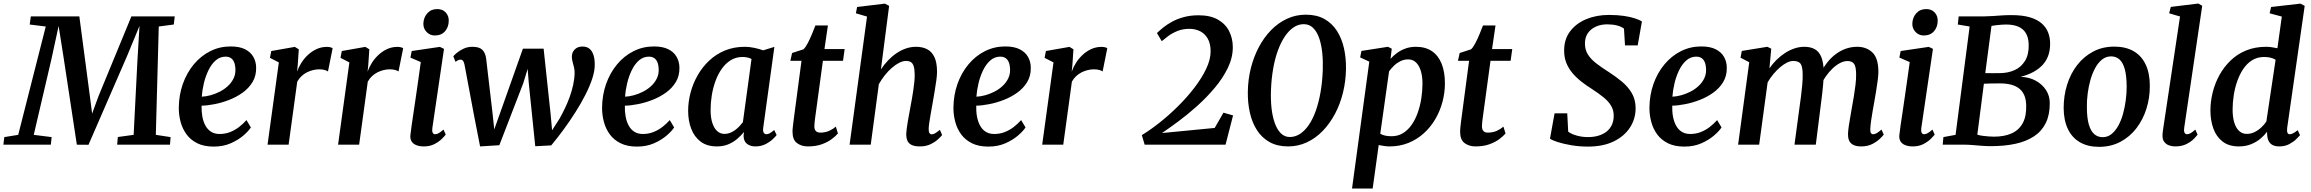

<svg xmlns="http://www.w3.org/2000/svg" viewBox="-58 -838 13382 1112"><path d="M-38.5 0 -33 -44 47.5 -57 207 -684.5 114 -696 120.5 -743H401.5L463 -277.5L475.5 -180L512.5 -281L703 -743H954L948.5 -696L861.5 -684.5L844.5 -57L930 -44L926.5 0H620.5L624.5 -44.5L716 -57L738 -488.5L750 -688L677.5 -512.5L454.5 0.5L387 0L311 -500.5L281.5 -687.5L240 -496L137.5 -57L241 -44L236.5 0Z M1395 -100Q1381.5 -79 1351.8 -53.2Q1322 -27.5 1278.5 -8.2Q1235 11 1179.5 11Q1124 11 1085.2 -8Q1046.5 -27 1022.8 -59.2Q999 -91.5 988.2 -131.2Q977.5 -171 977.5 -212.5Q978 -287 1000.8 -351.5Q1023.5 -416 1064.2 -465Q1105 -514 1159.5 -541.5Q1214 -569 1277.5 -569Q1328.5 -569 1360.8 -553Q1393 -537 1409 -509.2Q1425 -481.5 1425.5 -447Q1426.5 -399.5 1405 -363.5Q1383.5 -327.5 1347.8 -301.8Q1312 -276 1269.5 -259.5Q1227 -243 1185 -234.8Q1143 -226.5 1109.5 -226Q1108.5 -192 1114 -162.5Q1119.5 -133 1132 -110.2Q1144.5 -87.5 1164.8 -74.8Q1185 -62 1213.5 -62Q1246.5 -62 1275 -73.2Q1303.5 -84.5 1327 -102.8Q1350.5 -121 1369.5 -142.5ZM1249.5 -510Q1216 -510 1191 -488Q1166 -466 1149 -430.5Q1132 -395 1122.5 -354.8Q1113 -314.5 1110.5 -278Q1134 -279 1161 -286.2Q1188 -293.5 1213.8 -306.5Q1239.5 -319.5 1260.5 -338.5Q1281.5 -357.5 1294 -382.2Q1306.5 -407 1305.5 -436.5Q1304.5 -473.5 1290 -491.8Q1275.5 -510 1249.5 -510Z M1491.5 0 1557 -476.5 1505.5 -503 1513 -542.5 1649.5 -566.5 1672.5 -552.5 1666.5 -462.5 1662.5 -423Q1671 -448 1687 -473.5Q1703 -499 1725.5 -520Q1748 -541 1775.8 -553.8Q1803.5 -566.5 1835.5 -566.5Q1846 -566.5 1855.2 -564.2Q1864.5 -562 1868.5 -558.5L1841.5 -424Q1837 -428 1824 -432.2Q1811 -436.5 1790.5 -436.5Q1773 -436.5 1754.8 -432Q1736.5 -427.5 1719.2 -418.8Q1702 -410 1687.8 -396.5Q1673.5 -383 1663.5 -365L1613.5 0Z M1900 0 1965.5 -476.5 1914 -503 1921.5 -542.5 2058 -566.5 2081 -552.5 2075 -462.5 2071 -423Q2079.5 -448 2095.5 -473.5Q2111.5 -499 2134 -520Q2156.5 -541 2184.2 -553.8Q2212 -566.5 2244 -566.5Q2254.5 -566.5 2263.8 -564.2Q2273 -562 2277 -558.5L2250 -424Q2245.5 -428 2232.5 -432.2Q2219.5 -436.5 2199 -436.5Q2181.5 -436.5 2163.2 -432Q2145 -427.5 2127.8 -418.8Q2110.5 -410 2096.2 -396.5Q2082 -383 2072 -365L2022 0Z M2397 10Q2370.5 10 2352 2.2Q2333.5 -5.5 2325 -20.5Q2316.5 -35.5 2319 -56.5Q2321 -78 2326 -111.2Q2331 -144.5 2337.2 -186.8Q2343.5 -229 2350.5 -277Q2357.5 -325 2364.8 -376.2Q2372 -427.5 2379 -478.5L2319 -504.5L2326.5 -542.5L2489.5 -566.5L2513.5 -555L2446 -96.5Q2443.5 -78.5 2448 -69.5Q2452.5 -60.5 2462 -60.5Q2471.5 -60.5 2482.5 -66.5Q2493.5 -72.5 2510.5 -87.5L2523.5 -58.5Q2518 -51 2501.8 -34.5Q2485.5 -18 2459 -4Q2432.5 10 2397 10ZM2460 -632.5Q2432 -632.5 2412.5 -653Q2393 -673.5 2394 -702.5Q2395.5 -737.5 2417.2 -761.5Q2439 -785.5 2474.5 -785.5Q2505.5 -785.5 2523.5 -765.8Q2541.5 -746 2541 -718.5Q2541 -682 2519.8 -657.2Q2498.5 -632.5 2460 -632.5Z M2722.5 10 2688 -166.5 2632.5 -462.5Q2629 -479 2623.8 -485.8Q2618.5 -492.5 2610.5 -492.5Q2600.5 -493 2594 -488.8Q2587.5 -484.5 2580 -480L2567.5 -512Q2571.5 -518 2587 -531.2Q2602.5 -544.5 2626.2 -555.8Q2650 -567 2678 -567Q2718 -567 2735.5 -549.5Q2753 -532 2757.5 -499.5L2794 -187.5L2804.5 -88.5L2845.5 -203.5L2970.5 -556H3090.5L3131 -177L3139.5 -83.5L3182.5 -150.5Q3198 -178 3213.5 -210Q3229 -242 3241.5 -276.8Q3254 -311.5 3261.8 -347.2Q3269.5 -383 3270 -417Q3270 -434 3266 -449.8Q3262 -465.5 3258 -480.5Q3254 -495.5 3254 -509.5Q3254 -535 3270.8 -551.8Q3287.5 -568.5 3315.5 -568.5Q3341.5 -568.5 3357 -555Q3372.5 -541.5 3379.5 -518.5Q3386.5 -495.5 3386.5 -466.5Q3387.5 -430 3372.8 -384.5Q3358 -339 3332.5 -289Q3307 -239 3274.5 -187.8Q3242 -136.5 3206 -87.5Q3170 -38.5 3134.5 4L3042 9L3004.5 -356.5L2998 -439L2972.5 -356L2834 3Z M3846.5 -100Q3833 -79 3803.2 -53.2Q3773.5 -27.5 3730 -8.2Q3686.5 11 3631 11Q3575.5 11 3536.8 -8Q3498 -27 3474.2 -59.2Q3450.5 -91.5 3439.8 -131.2Q3429 -171 3429 -212.5Q3429.5 -287 3452.2 -351.5Q3475 -416 3515.8 -465Q3556.5 -514 3611 -541.5Q3665.5 -569 3729 -569Q3780 -569 3812.2 -553Q3844.5 -537 3860.5 -509.2Q3876.5 -481.5 3877 -447Q3878 -399.5 3856.5 -363.5Q3835 -327.5 3799.2 -301.8Q3763.5 -276 3721 -259.5Q3678.5 -243 3636.5 -234.8Q3594.5 -226.5 3561 -226Q3560 -192 3565.5 -162.5Q3571 -133 3583.5 -110.2Q3596 -87.5 3616.2 -74.8Q3636.5 -62 3665 -62Q3698 -62 3726.5 -73.2Q3755 -84.5 3778.5 -102.8Q3802 -121 3821 -142.5ZM3701 -510Q3667.5 -510 3642.5 -488Q3617.5 -466 3600.5 -430.5Q3583.5 -395 3574 -354.8Q3564.5 -314.5 3562 -278Q3585.5 -279 3612.5 -286.2Q3639.5 -293.5 3665.2 -306.5Q3691 -319.5 3712 -338.5Q3733 -357.5 3745.5 -382.2Q3758 -407 3757 -436.5Q3756 -473.5 3741.5 -491.8Q3727 -510 3701 -510Z M4362.5 -99.5Q4359.5 -77.5 4365.5 -69Q4371.5 -60.5 4381 -60.5Q4389.5 -60.5 4399.8 -66Q4410 -71.5 4426 -85L4440 -56Q4435 -48.5 4418.2 -32.5Q4401.5 -16.5 4375.8 -3.2Q4350 10 4317 10Q4287.5 10 4268.2 -5Q4249 -20 4248.5 -52L4251 -73.5Q4234 -53 4211.8 -33.8Q4189.5 -14.5 4160.2 -2.2Q4131 10 4094 10Q4037 10 4000.2 -17.5Q3963.5 -45 3945.5 -91.8Q3927.5 -138.5 3927.5 -196Q3927.5 -248.5 3941.5 -301.5Q3955.5 -354.5 3982.8 -402.2Q4010 -450 4049.8 -487.2Q4089.5 -524.5 4141.2 -545.8Q4193 -567 4256 -567Q4281.5 -567 4311 -560.8Q4340.5 -554.5 4362 -546.5L4427 -566.5ZM4294.5 -496.5Q4283 -502.5 4270 -505.2Q4257 -508 4243 -508Q4205 -508 4175 -489.8Q4145 -471.5 4122.8 -440.2Q4100.5 -409 4086 -369.2Q4071.5 -329.5 4064.5 -286.2Q4057.5 -243 4057.5 -201Q4057.5 -156.5 4067.8 -125.5Q4078 -94.5 4096 -78.5Q4114 -62.5 4138 -62.5Q4156 -62.5 4171.2 -68.8Q4186.5 -75 4200 -85Q4213.5 -95 4224.5 -106.8Q4235.5 -118.5 4244.5 -130Z M4666.5 -181Q4664 -164.5 4662.5 -151.8Q4661 -139 4659.8 -128.2Q4658.5 -117.5 4658.5 -106Q4658.5 -88.5 4667 -79.2Q4675.5 -70 4692.5 -70Q4722 -70 4744.2 -80.2Q4766.5 -90.5 4783 -104.5L4795 -65Q4782.5 -50 4759.2 -32.5Q4736 -15 4701.8 -2.5Q4667.5 10 4621 10Q4584 10 4558 -9.2Q4532 -28.5 4532 -75.5Q4532 -79.5 4532.2 -85.8Q4532.5 -92 4533.8 -102.2Q4535 -112.5 4536.8 -128.8Q4538.5 -145 4542 -169L4584 -486H4519.5L4529.5 -531L4595.5 -552.5Q4608 -564.5 4620.5 -588.5Q4633 -612.5 4644.5 -640.2Q4656 -668 4664.5 -690.5H4737L4717 -554H4834L4824.5 -486H4708Z M5270 10Q5238 10 5220.5 0.8Q5203 -8.5 5196.8 -24.5Q5190.5 -40.5 5190.5 -61.5Q5191 -75 5193.5 -93.5Q5196 -112 5199.5 -133.2Q5203 -154.5 5207.2 -176.5Q5211.5 -198.5 5215 -219Q5219 -239.5 5223.2 -263.8Q5227.5 -288 5231.2 -313.2Q5235 -338.5 5237.5 -363Q5240 -387.5 5239.5 -409.5Q5239 -439 5233.5 -455.5Q5228 -472 5217.2 -478.5Q5206.5 -485 5189.5 -485Q5170.5 -485 5149.5 -474.2Q5128.5 -463.5 5107 -444.8Q5085.5 -426 5066.2 -401.8Q5047 -377.5 5032 -350.5L4985 0H4862.5L4963.5 -742L4899 -761L4906 -797.5L5067 -817L5091.5 -804L5044 -436Q5062 -463.5 5084.5 -487.2Q5107 -511 5133.2 -529Q5159.5 -547 5188.2 -557Q5217 -567 5247.5 -567Q5284 -567 5311.2 -553.2Q5338.5 -539.5 5353.8 -507.5Q5369 -475.5 5369 -421Q5369 -402.5 5364.8 -371.8Q5360.5 -341 5354.8 -307.5Q5349 -274 5344.5 -247Q5341 -228.5 5337.5 -207.5Q5334 -186.5 5330.2 -165.8Q5326.5 -145 5323.8 -125.8Q5321 -106.5 5320.5 -91Q5320.5 -73.5 5325.5 -66.8Q5330.5 -60 5337.5 -60Q5347.5 -60 5357.8 -66Q5368 -72 5385.5 -86L5398.5 -56Q5394 -49.5 5377.2 -33.5Q5360.5 -17.5 5333.5 -3.8Q5306.5 10 5270 10Z M5881.5 -100Q5868 -79 5838.2 -53.2Q5808.5 -27.5 5765 -8.2Q5721.5 11 5666 11Q5610.5 11 5571.8 -8Q5533 -27 5509.2 -59.2Q5485.5 -91.5 5474.8 -131.2Q5464 -171 5464 -212.5Q5464.5 -287 5487.2 -351.5Q5510 -416 5550.8 -465Q5591.5 -514 5646 -541.5Q5700.5 -569 5764 -569Q5815 -569 5847.2 -553Q5879.5 -537 5895.5 -509.2Q5911.5 -481.5 5912 -447Q5913 -399.5 5891.5 -363.5Q5870 -327.5 5834.2 -301.8Q5798.5 -276 5756 -259.5Q5713.5 -243 5671.5 -234.8Q5629.5 -226.5 5596 -226Q5595 -192 5600.5 -162.5Q5606 -133 5618.5 -110.2Q5631 -87.5 5651.2 -74.8Q5671.5 -62 5700 -62Q5733 -62 5761.5 -73.2Q5790 -84.5 5813.5 -102.8Q5837 -121 5856 -142.5ZM5736 -510Q5702.5 -510 5677.5 -488Q5652.5 -466 5635.5 -430.5Q5618.5 -395 5609 -354.8Q5599.5 -314.5 5597 -278Q5620.5 -279 5647.5 -286.2Q5674.5 -293.5 5700.2 -306.5Q5726 -319.5 5747 -338.5Q5768 -357.5 5780.5 -382.2Q5793 -407 5792 -436.5Q5791 -473.5 5776.5 -491.8Q5762 -510 5736 -510Z M5978 0 6043.5 -476.5 5992 -503 5999.5 -542.5 6136 -566.5 6159 -552.5 6153 -462.5 6149 -423Q6157.5 -448 6173.5 -473.5Q6189.5 -499 6212 -520Q6234.5 -541 6262.2 -553.8Q6290 -566.5 6322 -566.5Q6332.5 -566.5 6341.8 -564.2Q6351 -562 6355 -558.5L6328 -424Q6323.5 -428 6310.5 -432.2Q6297.5 -436.5 6277 -436.5Q6259.5 -436.5 6241.2 -432Q6223 -427.5 6205.8 -418.8Q6188.5 -410 6174.2 -396.5Q6160 -383 6150 -365L6100 0Z M6571.5 0 6555 -55.5Q6604 -85 6658.5 -128.2Q6713 -171.5 6765.2 -223.2Q6817.5 -275 6860 -330.5Q6902.5 -386 6928 -439.8Q6953.5 -493.5 6953.5 -540.5Q6953.5 -585 6937 -614Q6920.5 -643 6892.8 -657Q6865 -671 6831 -671Q6792 -671 6761.2 -658.5Q6730.5 -646 6707.8 -629Q6685 -612 6670.5 -599.5L6642.5 -646.5Q6658 -661.5 6680.2 -679.5Q6702.5 -697.5 6732 -713.2Q6761.5 -729 6799.2 -739.2Q6837 -749.5 6883.5 -749.5Q6952.5 -749.5 6996.5 -724Q7040.5 -698.5 7061.2 -656.5Q7082 -614.5 7082 -564.5Q7082 -504 7053 -444.2Q7024 -384.5 6977 -328.8Q6930 -273 6874.8 -223.5Q6819.5 -174 6766 -134.5Q6712.5 -95 6672 -67.5L6977 -97L7028 -185.5L7083.5 -169.5L7040 0Z M7402 10Q7340 10 7295.2 -15Q7250.5 -40 7222.2 -83.8Q7194 -127.5 7181 -184.8Q7168 -242 7169 -307Q7170 -377.5 7186.5 -443.2Q7203 -509 7233 -565.5Q7263 -622 7304.2 -664Q7345.5 -706 7396.2 -729.5Q7447 -753 7505 -753Q7568 -753 7612.5 -728Q7657 -703 7685 -659.2Q7713 -615.5 7725.8 -558.8Q7738.5 -502 7737.5 -439Q7736.5 -368 7720.2 -301.8Q7704 -235.5 7674 -179Q7644 -122.5 7603 -80Q7562 -37.5 7511.2 -13.8Q7460.5 10 7402 10ZM7412.5 -44.5Q7444 -44.5 7472 -63Q7500 -81.5 7523 -115.5Q7546 -149.5 7563 -197.5Q7580 -245.5 7590.2 -304.5Q7600.5 -363.5 7603 -431Q7605 -484.5 7600 -532.5Q7595 -580.5 7582 -617.8Q7569 -655 7547 -676.5Q7525 -698 7493 -698Q7462 -698 7434.5 -679.8Q7407 -661.5 7384 -627.8Q7361 -594 7343.5 -546.5Q7326 -499 7315.8 -440.5Q7305.5 -382 7303 -314.5Q7301 -260.5 7306.2 -212.2Q7311.5 -164 7324.8 -126.2Q7338 -88.5 7359.8 -66.5Q7381.5 -44.5 7412.5 -44.5Z M7772.5 254 7872.5 -481 7819.5 -505.5 7827 -543 7980.5 -567 8002.5 -556 7995.5 -497Q8011 -515 8032.8 -531Q8054.5 -547 8082 -557Q8109.5 -567 8142 -567Q8198.5 -567 8235.8 -541.2Q8273 -515.5 8291.8 -468Q8310.5 -420.5 8310.5 -355.5Q8310.5 -301 8296.2 -247.8Q8282 -194.5 8254.8 -148Q8227.5 -101.5 8188.2 -66Q8149 -30.5 8099 -10.2Q8049 10 7989.5 10Q7974.5 10 7958.5 7.5Q7942.5 5 7927 2L7892 254ZM7936 -63.5Q7949.5 -55.5 7966 -52.2Q7982.5 -49 8002 -49Q8039 -49 8068 -67Q8097 -85 8118.2 -115.8Q8139.5 -146.5 8153.2 -185.8Q8167 -225 8173.8 -268.2Q8180.5 -311.5 8180.5 -354Q8180.5 -395.5 8171 -427Q8161.5 -458.5 8143.2 -476.2Q8125 -494 8097.5 -494Q8073 -494 8052.2 -483.5Q8031.5 -473 8015 -457Q7998.5 -441 7987 -424.5Z M8533 -181Q8530.5 -164.5 8529 -151.8Q8527.5 -139 8526.2 -128.2Q8525 -117.5 8525 -106Q8525 -88.5 8533.5 -79.2Q8542 -70 8559 -70Q8588.5 -70 8610.8 -80.2Q8633 -90.5 8649.5 -104.5L8661.5 -65Q8649 -50 8625.8 -32.5Q8602.5 -15 8568.2 -2.5Q8534 10 8487.5 10Q8450.5 10 8424.5 -9.2Q8398.5 -28.5 8398.5 -75.5Q8398.5 -79.5 8398.8 -85.8Q8399 -92 8400.2 -102.2Q8401.5 -112.5 8403.2 -128.8Q8405 -145 8408.5 -169L8450.5 -486H8386L8396 -531L8462 -552.5Q8474.5 -564.5 8487 -588.5Q8499.5 -612.5 8511 -640.2Q8522.5 -668 8531 -690.5H8603.5L8583.5 -554H8700.5L8691 -486H8574.5Z M9139 11Q9089 11 9043 3.2Q8997 -4.5 8963.8 -15.2Q8930.5 -26 8919 -35L8945.5 -181.5H9019L9024.5 -75.5Q9042.5 -61.5 9073.8 -52.8Q9105 -44 9138.5 -44Q9172 -44 9199 -52Q9226 -60 9245.8 -75.2Q9265.5 -90.5 9276.5 -113Q9287.5 -135.5 9288 -164.5Q9289 -198 9273.5 -224.5Q9258 -251 9229 -274.5Q9200 -298 9160.5 -323.5Q9130 -342.5 9101.5 -364.8Q9073 -387 9050.2 -413.5Q9027.5 -440 9014.2 -472.2Q9001 -504.5 9001 -544Q9000.5 -609.5 9035 -655.8Q9069.5 -702 9128.5 -726.8Q9187.5 -751.5 9260 -751.5Q9310 -751.5 9347.8 -745.8Q9385.5 -740 9411.2 -731.5Q9437 -723 9451.5 -714L9427 -575H9353.5L9347.5 -672Q9332.5 -684 9307.5 -690.5Q9282.5 -697 9250 -697Q9214.5 -697 9185.5 -684.2Q9156.5 -671.5 9139 -647Q9121.5 -622.5 9121.5 -587Q9121 -550.5 9138.2 -523Q9155.5 -495.5 9186.8 -471.2Q9218 -447 9260 -420.5Q9299 -395.5 9334.5 -366.2Q9370 -337 9392.2 -299.8Q9414.5 -262.5 9415 -212.5Q9415 -149.5 9382 -99Q9349 -48.5 9287.5 -18.8Q9226 11 9139 11Z M9912.5 -100Q9899 -79 9869.2 -53.2Q9839.5 -27.5 9796 -8.2Q9752.5 11 9697 11Q9641.5 11 9602.8 -8Q9564 -27 9540.2 -59.2Q9516.5 -91.5 9505.8 -131.2Q9495 -171 9495 -212.5Q9495.5 -287 9518.2 -351.5Q9541 -416 9581.8 -465Q9622.5 -514 9677 -541.5Q9731.5 -569 9795 -569Q9846 -569 9878.2 -553Q9910.5 -537 9926.5 -509.2Q9942.5 -481.5 9943 -447Q9944 -399.5 9922.5 -363.5Q9901 -327.5 9865.2 -301.8Q9829.5 -276 9787 -259.5Q9744.5 -243 9702.5 -234.8Q9660.5 -226.5 9627 -226Q9626 -192 9631.5 -162.5Q9637 -133 9649.5 -110.2Q9662 -87.5 9682.2 -74.8Q9702.5 -62 9731 -62Q9764 -62 9792.5 -73.2Q9821 -84.5 9844.5 -102.8Q9868 -121 9887 -142.5ZM9767 -510Q9733.5 -510 9708.5 -488Q9683.5 -466 9666.5 -430.5Q9649.5 -395 9640 -354.8Q9630.5 -314.5 9628 -278Q9651.5 -279 9678.5 -286.2Q9705.5 -293.5 9731.2 -306.5Q9757 -319.5 9778 -338.5Q9799 -357.5 9811.5 -382.2Q9824 -407 9823 -436.5Q9822 -473.5 9807.5 -491.8Q9793 -510 9767 -510Z M10200.5 -556 10190 -442Q10207 -467.5 10230 -490.2Q10253 -513 10279.2 -530.2Q10305.5 -547.5 10334 -557.2Q10362.5 -567 10392 -567Q10428 -567 10452.5 -553.2Q10477 -539.5 10489.8 -509.2Q10502.5 -479 10504.5 -428.5Q10504.5 -422 10504.5 -415Q10504.5 -408 10504 -400.8Q10503.5 -393.5 10502.5 -385.5L10484.5 -411Q10501.5 -446.5 10524 -475.2Q10546.5 -504 10574 -524.5Q10601.5 -545 10632.8 -556Q10664 -567 10698.5 -567Q10752 -567 10786.5 -534Q10821 -501 10821 -421Q10821 -403 10817 -372.2Q10813 -341.5 10807.5 -308Q10802 -274.5 10797 -247Q10792.5 -221.5 10787.5 -193.5Q10782.5 -165.5 10778.8 -138.8Q10775 -112 10774 -91Q10773.5 -73.5 10778 -67Q10782.5 -60.5 10790 -60.5Q10800 -60.5 10810.8 -66.5Q10821.5 -72.5 10839 -87.5L10852 -58.5Q10847 -51 10830.2 -34.8Q10813.5 -18.5 10786.2 -4.2Q10759 10 10722.5 10Q10690.5 10 10673.5 0Q10656.5 -10 10650.5 -26.2Q10644.5 -42.5 10645 -61.5Q10645.5 -79.5 10649.2 -106Q10653 -132.5 10658.5 -162.2Q10664 -192 10668.5 -220.5Q10673.5 -247.5 10679 -280.5Q10684.5 -313.5 10688.5 -347Q10692.5 -380.5 10692 -409.5Q10691.5 -454 10679.5 -469.2Q10667.5 -484.5 10642 -484.5Q10622 -484.5 10600 -473.5Q10578 -462.5 10556.2 -442Q10534.5 -421.5 10515.5 -394Q10496.5 -366.5 10483.5 -334L10504.5 -405Q10504 -382 10501.5 -354.2Q10499 -326.5 10496 -298.8Q10493 -271 10489.5 -246.5L10458.5 0H10335L10364.5 -219Q10368.5 -247 10372.8 -280Q10377 -313 10380 -346.2Q10383 -379.5 10382.5 -407.5Q10382 -455 10369.5 -470Q10357 -485 10328 -485Q10311 -485 10291.2 -475.2Q10271.5 -465.5 10251.5 -448.2Q10231.5 -431 10212.8 -408.8Q10194 -386.5 10179.5 -361L10130.5 0H10008.5L10073 -477.5L10022.5 -504L10030 -543L10178 -567Z M11020.5 10Q10994 10 10975.5 2.2Q10957 -5.5 10948.5 -20.5Q10940 -35.5 10942.5 -56.5Q10944.5 -78 10949.5 -111.2Q10954.5 -144.5 10960.8 -186.8Q10967 -229 10974 -277Q10981 -325 10988.2 -376.2Q10995.5 -427.5 11002.5 -478.5L10942.5 -504.5L10950 -542.5L11113 -566.5L11137 -555L11069.5 -96.5Q11067 -78.5 11071.5 -69.5Q11076 -60.5 11085.5 -60.5Q11095 -60.5 11106 -66.5Q11117 -72.5 11134 -87.5L11147 -58.5Q11141.5 -51 11125.2 -34.5Q11109 -18 11082.5 -4Q11056 10 11020.5 10ZM11083.5 -632.5Q11055.5 -632.5 11036 -653Q11016.5 -673.5 11017.5 -702.5Q11019 -737.5 11040.8 -761.5Q11062.5 -785.5 11098 -785.5Q11129 -785.5 11147 -765.8Q11165 -746 11164.5 -718.5Q11164.5 -682 11143.2 -657.2Q11122 -632.5 11083.5 -632.5Z M11472 8.5Q11448.5 8.5 11421.2 6.5Q11394 4.5 11368.2 2.2Q11342.5 0 11322.5 0H11193.5L11197.5 -44L11268 -57L11349.5 -684.5L11281 -696L11286 -743H11430.5Q11460 -743.5 11485.2 -745.2Q11510.5 -747 11536.2 -748.8Q11562 -750.5 11591.5 -750.5Q11656.5 -750.5 11699.2 -737.5Q11742 -724.5 11767.2 -702Q11792.5 -679.5 11803.5 -651.2Q11814.5 -623 11815.5 -593Q11818 -512.5 11773.5 -463.5Q11729 -414.5 11644.5 -393Q11694 -391.5 11732 -370.8Q11770 -350 11791.8 -316.5Q11813.5 -283 11813.5 -241.5Q11814 -174 11790.8 -126.2Q11767.5 -78.5 11722.8 -48.8Q11678 -19 11614.8 -5.2Q11551.5 8.5 11472 8.5ZM11491 -46.5Q11549.5 -46.5 11591.8 -65Q11634 -83.5 11656.5 -123.8Q11679 -164 11677 -229Q11675.5 -293 11638 -324Q11600.5 -355 11524.5 -355Q11492 -355 11471 -354.5Q11450 -354 11432 -353L11394 -58Q11406 -54 11423.8 -51.5Q11441.5 -49 11460 -47.8Q11478.5 -46.5 11491 -46.5ZM11440 -414.5Q11461.5 -414 11482.8 -414.2Q11504 -414.5 11524 -414.5Q11570.5 -414.5 11609 -431.5Q11647.5 -448.5 11670.2 -485.5Q11693 -522.5 11691.5 -581Q11690.5 -619 11676 -644.5Q11661.5 -670 11632.8 -683Q11604 -696 11560 -696Q11550.5 -696 11535.2 -695Q11520 -694 11504.2 -692.2Q11488.5 -690.5 11476 -688Z M12187 -568Q12253 -568 12298.8 -541.8Q12344.5 -515.5 12368.8 -464.8Q12393 -414 12393 -341.5Q12393.5 -271.5 12373.2 -207.8Q12353 -144 12314.8 -94.5Q12276.5 -45 12221.8 -16.2Q12167 12.5 12099 12.5Q12034.5 12.5 11988.8 -13.8Q11943 -40 11918.8 -90.2Q11894.5 -140.5 11894 -212.5Q11894 -283.5 11914 -347.5Q11934 -411.5 11972.2 -461Q12010.5 -510.5 12064.8 -539.2Q12119 -568 12187 -568ZM12169 -511.5Q12139.5 -511.5 12116.5 -493.2Q12093.5 -475 12076.8 -444.2Q12060 -413.5 12049.2 -375.5Q12038.5 -337.5 12033.2 -297Q12028 -256.5 12028.5 -219Q12028.5 -155.5 12039.8 -117Q12051 -78.5 12071.5 -61Q12092 -43.5 12119.5 -43.5Q12149 -43.5 12171.5 -61.8Q12194 -80 12210.8 -110.5Q12227.5 -141 12238 -179.2Q12248.5 -217.5 12253.8 -258Q12259 -298.5 12259 -336.5Q12258.5 -400 12247.8 -438.2Q12237 -476.5 12217 -494Q12197 -511.5 12169 -511.5Z M12592 -96.5Q12589.5 -79.5 12594 -70Q12598.5 -60.5 12608.5 -60.5Q12617 -60.5 12627.5 -65.8Q12638 -71 12656.5 -87.5L12669.5 -58.5Q12664.5 -51 12648.8 -34.5Q12633 -18 12605.8 -4Q12578.5 10 12539.5 10Q12521 10 12504 3.8Q12487 -2.5 12476.5 -16.5Q12466 -30.5 12466.5 -53.5Q12466.5 -58.5 12467 -65.2Q12467.5 -72 12468.5 -78.8Q12469.5 -85.5 12470 -89.5L12568 -742.5L12505 -761L12514.5 -798L12674 -817.5L12696.5 -804.5Z M13188.5 -97Q13186.5 -79 13190 -69.8Q13193.5 -60.5 13203.5 -60.5Q13212 -60.5 13222.5 -65.8Q13233 -71 13249.5 -84L13263 -55Q13257.5 -48.5 13241.8 -32.8Q13226 -17 13201 -3.5Q13176 10 13142 10Q13108.5 10 13091.5 -7Q13074.5 -24 13072.5 -57.5L13072 -75Q13057.5 -55 13034.2 -35.2Q13011 -15.5 12979.5 -2.8Q12948 10 12909 10Q12851 10 12814.5 -18.2Q12778 -46.5 12761 -93.8Q12744 -141 12744 -197.5Q12744 -249.5 12757 -302.2Q12770 -355 12796 -402.5Q12822 -450 12860.5 -487.2Q12899 -524.5 12950.8 -545.8Q13002.5 -567 13067 -567Q13082 -567 13099.2 -564.5Q13116.5 -562 13132 -558.5L13157.5 -742L13087 -761L13095.5 -797.5L13265.5 -817L13290 -804ZM13121.5 -492Q13108 -500.5 13090.8 -504.2Q13073.5 -508 13055.5 -508Q13015.5 -508 12985.2 -489Q12955 -470 12933.8 -438Q12912.5 -406 12898.8 -366.2Q12885 -326.5 12878.8 -284.2Q12872.5 -242 12872.5 -203Q12872.5 -160.5 12882 -128.8Q12891.5 -97 12910 -79.8Q12928.5 -62.5 12954 -62.5Q12979 -62.5 13000.8 -73.5Q13022.5 -84.5 13040 -101.2Q13057.5 -118 13068 -134.5Z"/></svg>

Font: Merriweather 20pt SemiBold
Style: Italic
Weight: 600
Italic angle: -7.8°
Version: Version 2.101